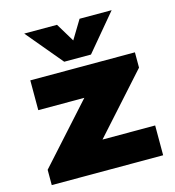

<svg xmlns="http://www.w3.org/2000/svg" viewBox="-108 -819 830 910"><g transform="rotate(-15 307.0 -363.5)"><path d="M33.9 0V-75.1L296.8 -367L295.4 -359.6H64.2V-505.8H577.5V-430.7L314.1 -137.3L316 -146.2H580.5V0ZM522.7 -727.4 373.6 -549.5H242.3L93.7 -727.4H254.6L309.8 -635.9L365.3 -727.4Z"/></g></svg>

Font: Science Gothic
Style: Regular
Weight: 400
Designer: Thomas Phinney, Vassil Kateliev, Brandon Buerkle
Foundry: Font Detective LLC
Version: Version 1.018